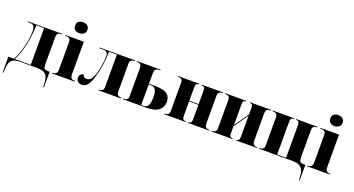

<svg xmlns="http://www.w3.org/2000/svg" viewBox="-57 -1549 4664 2533"><g transform="rotate(20 2275.0 -282.5)"><path d="M10 210V-10H89Q137 -104 167 -222Q180 -276 188 -330Q196 -384 196 -432Q196 -474 186.5 -494Q177 -514 161 -520Q145 -526 124 -526H93V-536H573V-526H553Q526 -526 514 -510Q502 -494 502 -452V-80Q502 -41 514 -25.5Q526 -10 561 -10H589V210H579L577 157Q574 98 558 63.5Q542 29 507.5 14.5Q473 0 414 0H186Q127 0 92.5 14.5Q58 29 42 63Q26 97 23 157L20 210ZM101 -10H324V-526H216Q211 -383 184 -252.5Q157 -122 101 -10Z M782 -621Q745 -621 721 -640.5Q697 -660 697 -698Q697 -738 721 -756.5Q745 -775 782 -775Q817 -775 843 -756.5Q869 -738 869 -698Q869 -660 843 -640.5Q817 -621 782 -621ZM625 0V-10H636Q663 -10 679.5 -25.5Q696 -41 696 -84V-460Q696 -497 679 -511.5Q662 -526 636 -526H619V-536H878V-80Q878 -40 894.5 -25Q911 -10 937 -10H947V0Z M1046 7Q1010 7 988.5 -12Q967 -31 967 -65Q967 -99 987 -113.5Q1007 -128 1024 -130Q1031 -87 1077 -87Q1126 -87 1152.5 -135Q1179 -183 1196 -256Q1203 -286 1208.5 -321Q1214 -356 1217.5 -390Q1221 -424 1221 -449Q1221 -496 1204 -511Q1187 -526 1150 -526H1100V-536H1599V-526H1591Q1570 -526 1550 -514Q1530 -502 1530 -462V-74Q1530 -34 1550 -22Q1570 -10 1591 -10H1599V0H1278V-10H1291Q1310 -10 1328 -22Q1346 -34 1346 -74V-526H1236Q1234 -418 1219 -323Q1204 -228 1180 -154Q1151 -62 1120.5 -27.5Q1090 7 1046 7Z M1622 0V-10H1632Q1668 -10 1680 -25.5Q1692 -41 1692 -72V-453Q1692 -490 1679 -508Q1666 -526 1632 -526H1622V-536H1955V-526H1942Q1904 -526 1889.5 -508.5Q1875 -491 1875 -461V-309H1964Q2022 -309 2071 -297.5Q2120 -286 2149.5 -254Q2179 -222 2179 -160Q2179 -90 2124 -45Q2069 0 1956 0ZM1907 -10Q1951 -10 1971 -45.5Q1991 -81 1991 -165Q1991 -237 1970 -268Q1949 -299 1905 -299H1875V-10Z M2201 0V-10H2212Q2239 -10 2254 -23Q2269 -36 2269 -74V-463Q2269 -500 2253.5 -513Q2238 -526 2212 -526H2201V-536H2500V-526H2495Q2471 -526 2461.5 -512.5Q2452 -499 2452 -462V-281H2583V-463Q2583 -500 2573 -513Q2563 -526 2539 -526H2535V-536H2836V-526H2826Q2799 -526 2782.5 -512.5Q2766 -499 2766 -462V-74Q2766 -39 2782.5 -24.5Q2799 -10 2826 -10H2836V0H2535V-10H2539Q2563 -10 2573 -23Q2583 -36 2583 -74V-271H2452V-74Q2452 -36 2462.5 -23Q2473 -10 2496 -10H2500V0Z M2862 0V-10H2873Q2899 -10 2915.5 -23Q2932 -36 2932 -78V-458Q2932 -500 2915.5 -513Q2899 -526 2873 -526H2862V-536H3158V-526H3151Q3134 -526 3124.5 -516.5Q3115 -507 3115 -480V-181L3254 -380V-482Q3254 -526 3221 -526H3212V-536H3506V-526H3496Q3469 -526 3453 -512Q3437 -498 3437 -456V-84Q3437 -41 3453 -25.5Q3469 -10 3496 -10H3506V0H3212V-10H3222Q3254 -10 3254 -65V-362L3115 -162V-60Q3115 -32 3123.5 -21Q3132 -10 3149 -10H3156V0Z M4169 183Q4166 114 4149.5 74Q4133 34 4097 17Q4061 0 4000 0H3531V-10H3541Q3568 -10 3584.5 -23.5Q3601 -37 3601 -74V-462Q3601 -497 3584.5 -511.5Q3568 -526 3541 -526H3531V-536H3831V-526H3828Q3804 -526 3794 -513Q3784 -500 3784 -462V-10H3909V-462Q3909 -500 3898.5 -513Q3888 -526 3865 -526H3861V-536H4160V-526H4149Q4122 -526 4107 -513Q4092 -500 4092 -462V-84Q4092 -41 4105 -25.5Q4118 -10 4147 -10H4180V210H4170Z M4365 -621Q4328 -621 4304 -640.5Q4280 -660 4280 -698Q4280 -738 4304 -756.5Q4328 -775 4365 -775Q4400 -775 4426 -756.5Q4452 -738 4452 -698Q4452 -660 4426 -640.5Q4400 -621 4365 -621ZM4208 0V-10H4219Q4246 -10 4262.5 -25.5Q4279 -41 4279 -84V-460Q4279 -497 4262 -511.5Q4245 -526 4219 -526H4202V-536H4461V-80Q4461 -40 4477.5 -25Q4494 -10 4520 -10H4530V0Z"/></g></svg>

Font: Noto Serif Display SemiCondensed Black
Style: Regular
Weight: 900
Width: 4
Designer: Monotype Design Team
Foundry: Monotype Imaging Inc.
Version: Version 2.009